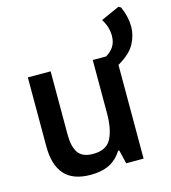

<svg xmlns="http://www.w3.org/2000/svg" viewBox="-114 -858 853 960"><g transform="rotate(-15 312.0 -378.0)"><path d="M238 10Q146 10 102.5 -39.5Q59 -89 59 -184V-542H177V-214Q177 -152 199 -120Q221 -88 276 -88Q346 -88 370.5 -136.5Q395 -185 395 -266V-542H464Q490 -557 504.5 -579.5Q519 -602 519 -636Q519 -656 513 -677Q507 -698 492 -723L588 -766L600 -759Q624 -705 624 -654Q624 -609 601 -566Q578 -523 513 -485V0H423L406 -71H400Q373 -28 333.5 -9Q294 10 238 10Z"/></g></svg>

Font: Noto Sans Mono SemiBold
Style: Regular
Weight: 600
Designer: Monotype Design Team
Foundry: Monotype Imaging Inc.
Version: Version 2.014; ttfautohint (v1.8.4.7-5d5b)